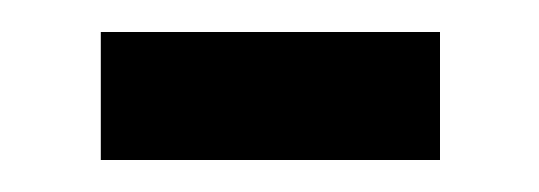

<svg xmlns="http://www.w3.org/2000/svg" viewBox="-20 -357 337 120"><path d="M43 -337V-257H255V-337Z"/></svg>

Font: Noto Sans Gurmukhi UI Condensed
Style: Regular
Weight: 400
Width: 3
Designer: Jelle Bosma - Monotype Design Team
Foundry: Monotype Imaging Inc.
Version: Version 2.004